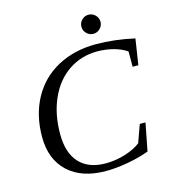

<svg xmlns="http://www.w3.org/2000/svg" viewBox="-121 -923 918 1030"><g transform="rotate(-15 338.0 -408.0)"><path d="M341.3 9.3Q207 9.3 131.3 -61Q55.7 -131.3 55.7 -255.4Q55.7 -376.5 106.2 -469.2Q156.7 -562 249.8 -612.1Q342.8 -662.1 462.4 -662.1Q565.4 -662.1 676.3 -637.2L654.3 -494.1H622.6V-579.1Q592.3 -600.1 549.3 -611.6Q506.3 -623 459.5 -623Q371.1 -623 301 -575.9Q231 -528.8 192.1 -442.4Q153.3 -356 153.3 -245.6Q153.3 -140.6 204.3 -85.7Q255.4 -30.8 349.6 -30.8Q405.3 -30.8 458.5 -47.4Q511.7 -64 544.9 -89.8L580.1 -188H611.8L582 -34.2Q525.9 -13.7 461.2 -2.2Q396.5 9.3 341.3 9.3ZM518.6 -772Q518.6 -750.5 502.9 -734.9Q487.3 -719.2 465.3 -719.2Q443.8 -719.2 428.2 -734.9Q412.6 -750.5 412.6 -772Q412.6 -793.9 428.2 -809.6Q443.8 -825.2 465.3 -825.2Q487.3 -825.2 502.9 -809.6Q518.6 -793.9 518.6 -772Z"/></g></svg>

Font: Liberation Serif
Style: Italic
Weight: 400
Italic angle: -16.333°
Designer: Steve Matteson
Foundry: Ascender Corporation
Version: Version 2.1.5